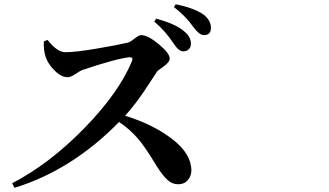

<svg xmlns="http://www.w3.org/2000/svg" viewBox="-20 -856 1540 900"><path d="M703.1 -754.9 711.9 -768.6Q806.6 -743.2 845.7 -707Q875 -682.6 875 -651.4Q875 -634.8 864.7 -625Q854.5 -615.2 837.9 -615.2Q817.4 -615.2 793 -653.3Q755.9 -710 703.1 -754.9ZM185.5 -662.1 203.1 -668.9Q247.1 -611.3 287.1 -611.3Q333 -611.3 431.6 -627.9Q530.3 -644.5 579.1 -656.2Q590.8 -659.2 610.8 -675.3Q630.9 -691.4 641.6 -691.4Q672.9 -691.4 724.1 -648.9Q775.4 -606.4 775.4 -582Q775.4 -564.5 747.1 -544.4Q718.8 -524.4 716.8 -521.5Q713.9 -517.6 681.6 -467.8Q649.4 -418 622.6 -381.8Q595.7 -345.7 566.4 -313.5Q699.2 -272.5 788.1 -203.6Q877 -134.8 877 -56.6Q877 -31.2 860.4 -11.7Q843.8 7.8 815.4 7.8Q788.1 7.8 766.1 -11.7Q744.1 -31.2 715.8 -75.2Q658.2 -170.9 626 -207Q587.9 -251 538.1 -284.2Q317.4 -58.6 47.9 24.4L37.1 2.9Q211.9 -87.9 374.5 -254.4Q537.1 -420.9 598.6 -569.3Q606.4 -587.9 587.9 -587.9Q528.3 -582 370.1 -529.3Q355.5 -524.4 334 -509.3Q312.5 -494.1 296.9 -494.1Q266.6 -494.1 235.4 -525.9Q204.1 -557.6 194.3 -588.9Q183.6 -618.2 185.5 -662.1ZM794.9 -823.2 803.7 -835.9Q887.7 -819.3 933.6 -788.1Q968.8 -760.7 968.8 -725.6Q968.8 -691.4 935.5 -691.4Q914.1 -691.4 884.8 -731.4Q849.6 -781.2 794.9 -823.2Z"/></svg>

Font: Bpmf Zihi Serif Bold
Style: Bold
Weight: 700
Foundry: But Ko
Version: Version 1.320